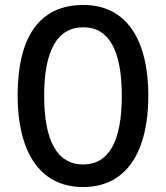

<svg xmlns="http://www.w3.org/2000/svg" viewBox="-20 -744 669 774"><path d="M578 -358C578 -573 497 -724 316 -724C139 -724 51 -595 51 -359C51 -146 131 10 315 10C497 10 578 -143 578 -358ZM158 -358C158 -537 209 -634 316 -634C420 -634 471 -539 471 -358C471 -176 420 -81 315 -81C210 -81 158 -178 158 -358Z"/></svg>

Font: Noto Sans Khmer UI Condensed Medium
Style: Regular
Weight: 500
Width: 3
Designer: Danh Hong and the Monotype Design Team
Foundry: Monotype Imaging Inc.
Version: Version 2.002